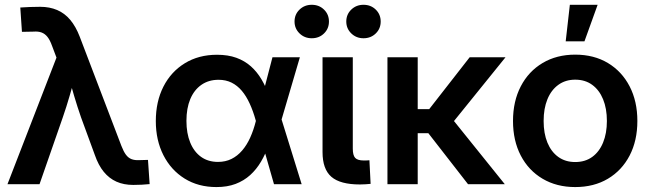

<svg xmlns="http://www.w3.org/2000/svg" viewBox="-20 -758 2676 790"><path d="M10.7 0 212.4 -521 193.8 -570.3Q185.5 -593.3 175.3 -606.2Q165 -619.1 151.1 -624.3Q137.2 -629.4 118.2 -627.9L70.3 -627L63.5 -727.1Q82 -728.5 103.3 -729.2Q124.5 -730 145.5 -730Q184.1 -730 215.1 -716.8Q246.1 -703.6 269 -676.3Q292 -648.9 308.1 -606.9L479.5 -157.7Q488.3 -134.8 498 -121.6Q507.8 -108.4 521 -103.3Q534.2 -98.1 552.7 -99.1L588.9 -100.1L595.7 -0.5Q580.6 1 563.2 2Q545.9 2.9 528.3 2.9Q489.3 2.9 459.2 -10.5Q429.2 -23.9 407 -51Q384.8 -78.1 370.1 -120.6L313.5 -274.9Q297.9 -319.8 284.7 -364.5Q271.5 -409.2 258.8 -455.1H292.5Q279.8 -409.7 266.8 -364.7Q253.9 -319.8 238.3 -274.9L142.6 0Z M870.6 11.7Q795.9 11.7 739.7 -23.2Q683.6 -58.1 652.3 -119.6Q621.1 -181.2 621.1 -259.8Q621.1 -339.8 652.3 -401.4Q683.6 -462.9 740.5 -497.8Q797.4 -532.7 873 -532.7Q918 -532.7 952.4 -520.3Q986.8 -507.8 1012.5 -484.9Q1038.1 -461.9 1056.6 -430.4Q1075.2 -398.9 1087.4 -361.3H1118.2L1137.2 -271L1221.2 0H1107.4L1032.2 -262.7Q1021.5 -301.3 1007.3 -332Q993.2 -362.8 974.9 -384.5Q956.5 -406.2 932.9 -418Q909.2 -429.7 879.4 -429.7Q838.4 -429.7 808.6 -408.9Q778.8 -388.2 762.9 -350.3Q747.1 -312.5 747.1 -260.7Q747.1 -209.5 762.7 -171.4Q778.3 -133.3 807.4 -112.5Q836.4 -91.8 877 -91.8Q907.7 -91.8 932.4 -104Q957 -116.2 976.3 -138.7Q995.6 -161.1 1009.5 -191.9Q1023.4 -222.7 1032.7 -259.8L1101.1 -522.5H1213.9L1136.7 -259.8L1117.2 -164.1H1086.4Q1073.2 -125.5 1054.2 -93.3Q1035.2 -61 1009.3 -37.6Q983.4 -14.2 949.2 -1.2Q915 11.7 870.6 11.7Z M1460.9 1Q1379.9 1 1343.5 -30.5Q1307.1 -62 1307.1 -132.3V-522.5H1431.6V-146.5Q1431.6 -119.1 1441.4 -108.4Q1451.2 -97.7 1477.1 -97.7Q1483.4 -97.7 1489.5 -97.9Q1495.6 -98.1 1500 -98.6L1504.9 -1.5Q1495.6 -0.5 1484.4 0.2Q1473.1 1 1460.9 1ZM1475.6 -600.6Q1445.8 -600.6 1425.3 -620.6Q1404.8 -640.6 1404.8 -669.4Q1404.8 -698.7 1425.3 -718.5Q1445.8 -738.3 1475.6 -738.3Q1505.9 -738.3 1526.1 -718.5Q1546.4 -698.7 1546.4 -669.4Q1546.4 -640.1 1526.1 -620.4Q1505.9 -600.6 1475.6 -600.6ZM1262.7 -600.6Q1232.9 -600.6 1212.4 -620.6Q1191.9 -640.6 1191.9 -669.4Q1191.9 -698.7 1212.4 -718.5Q1232.9 -738.3 1262.7 -738.3Q1293 -738.3 1313.2 -718.5Q1333.5 -698.7 1333.5 -669.4Q1333.5 -640.1 1313.2 -620.4Q1293 -600.6 1262.7 -600.6Z M1698.7 -522.5V0H1574.2V-522.5ZM2060.1 -522.5 1807.6 -210H1668.5L1663.1 -309.1H1746.1L1912.6 -522.5ZM1905.8 0 1738.3 -215.3 1825.7 -287.6 2057.1 0Z M2346.7 11.7Q2270.5 11.7 2212.6 -22.5Q2154.8 -56.6 2122.8 -117.9Q2090.8 -179.2 2090.8 -260.3Q2090.8 -341.3 2122.8 -402.8Q2154.8 -464.4 2212.6 -498.8Q2270.5 -533.2 2346.7 -533.2Q2423.8 -533.2 2481.2 -498.8Q2538.6 -464.4 2570.6 -402.8Q2602.5 -341.3 2602.5 -260.3Q2602.5 -179.2 2570.6 -117.9Q2538.6 -56.6 2481.2 -22.5Q2423.8 11.7 2346.7 11.7ZM2346.7 -91.3Q2387.7 -91.3 2416.7 -112.3Q2445.8 -133.3 2461.4 -171.4Q2477.1 -209.5 2477.1 -260.3Q2477.1 -311.5 2461.4 -349.6Q2445.8 -387.7 2416.7 -408.9Q2387.7 -430.2 2346.7 -430.2Q2306.6 -430.2 2277.3 -408.9Q2248 -387.7 2232.4 -349.6Q2216.8 -311.5 2216.8 -260.3Q2216.8 -209 2232.4 -171.1Q2248 -133.3 2277.1 -112.3Q2306.2 -91.3 2346.7 -91.3ZM2307.6 -587.9 2324.7 -738.3H2439L2384.8 -587.9Z"/></svg>

Font: Inter 28pt SemiBold
Style: Regular
Weight: 600
Designer: Rasmus Andersson
Foundry: rsms
Version: Version 4.001;git-66647c0bb